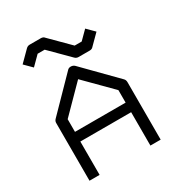

<svg xmlns="http://www.w3.org/2000/svg" viewBox="-178 -909 896 972"><g transform="rotate(-30 270.0 -423.0)"><path d="M82 -707 61 -728 121 -788Q130 -797 142 -797H207Q221 -797 228 -788L337 -679H378L426 -727L447 -706L468 -685L411 -628Q404 -619 390 -619H325Q313 -619 304 -628L195 -737H154L103 -686ZM119 -244V-49H60V-387Q60 -398 69 -407L246 -588Q253.5 -597 266 -597Q280 -597 289 -588L468 -406Q476 -398 476 -385V-49H416V-244ZM120 -300H416V-373L267 -523L120 -374Z"/></g></svg>

Font: ibm3270
Style: Regular
Weight: 400
Monospace: yes
Version: Version 2.0.3